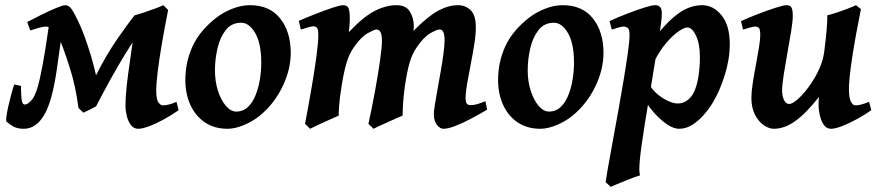

<svg xmlns="http://www.w3.org/2000/svg" viewBox="-20 -477 3398 741"><path d="M35.2 -150.9 61 -145.5Q61 -110.8 63.5 -92.3Q65.9 -73.7 75.7 -73.7Q88.9 -73.7 104.5 -93.8Q120.1 -113.8 132.8 -169.4Q144.5 -221.7 154.3 -283Q164.1 -344.2 173.8 -411.1L228.5 -421.9Q222.2 -370.6 214.6 -317.1Q207 -263.7 199.7 -212.4Q182.1 -86.9 150.6 -33.4Q119.1 20 71.8 20Q46.9 20 31.2 11Q15.6 2 5.4 -7.3Q2.4 -9.8 4.6 -26.9Q6.8 -43.9 12.2 -67.4Q17.6 -90.8 23.7 -113.8Q29.8 -136.7 35.2 -150.9ZM566.9 -415.5Q512.7 -350.1 460.7 -264.4Q408.7 -178.7 350.6 -66.4Q342.8 -62 327.1 -54.2Q311.5 -46.4 301.8 -42L282.7 -60.5Q272.5 -143.1 249 -216.6Q225.6 -290 206.5 -334.5Q195.3 -359.9 180.2 -367.2Q165 -374.5 156.7 -374.5Q147 -374.5 127.4 -368.9Q107.9 -363.3 96.7 -359.4L85 -392.1Q108.4 -404.3 139.2 -419.7Q169.9 -435.1 196.3 -446Q222.7 -457 232.4 -457Q245.6 -457 256.1 -442.1Q266.6 -427.2 281.7 -395Q299.8 -357.9 318.8 -300.3Q337.9 -242.7 350.6 -186.5Q390.6 -265.6 430.9 -324Q471.2 -382.3 498.5 -417ZM464.4 -66.4Q464.4 -104.5 469.2 -147.7Q474.1 -190.9 481.4 -240.2Q492.7 -314.9 495.8 -352.8Q499 -390.6 498.5 -417.5Q511.7 -420.9 535.2 -428.7Q558.6 -436.5 580.3 -444.6Q602.1 -452.6 609.9 -457L628.9 -438.5Q615.2 -369.6 604.7 -308.3Q594.2 -247.1 588.6 -200.4Q583 -153.8 583 -127.9Q583 -92.8 591.6 -81.5Q600.1 -70.3 607.9 -70.3Q620.1 -70.3 633.5 -74Q647 -77.6 661.1 -84L669.4 -51.8Q641.1 -31.7 610.8 -15.4Q580.6 1 554.7 10.5Q528.8 20 513.7 20Q496.1 20 485.4 5.9Q474.6 -8.3 469.5 -28.6Q464.4 -48.8 464.4 -66.4Z M1102.1 -272.9Q1102.1 -208 1069.8 -141.8Q1037.6 -75.7 982.9 -30.8Q957.5 -9.8 922.6 5.1Q887.7 20 858.4 20Q807.6 20 771 -4.6Q734.4 -29.3 714.8 -72Q695.3 -114.7 695.3 -168Q695.3 -237.8 723.4 -298.8Q751.5 -359.9 816.9 -410.2Q842.3 -429.7 877 -443.4Q911.6 -457 944.3 -457Q1021 -457 1061.5 -405.5Q1102.1 -354 1102.1 -272.9ZM988.3 -234.9Q988.3 -309.1 965.1 -349.1Q941.9 -389.2 910.6 -389.2Q873 -389.2 850.8 -360.4Q828.6 -331.5 819.1 -289.3Q809.6 -247.1 809.6 -205.6Q809.6 -162.1 821.5 -125.7Q833.5 -89.4 852.3 -67.9Q871.1 -46.4 891.6 -46.4Q918.5 -46.4 937 -64.2Q955.6 -82 966.8 -110.6Q978 -139.2 983.2 -171.9Q988.3 -204.6 988.3 -234.9Z M1859.9 -53.7Q1830.1 -36.1 1797.9 -19Q1765.6 -2 1737.5 9Q1709.5 20 1691.9 20Q1677.7 20 1666 4.6Q1654.3 -10.7 1654.3 -37.1Q1654.3 -47.4 1658.4 -73.2Q1662.6 -99.1 1668.7 -133.3Q1674.8 -167.5 1681.2 -203.6Q1687.5 -239.7 1691.7 -271Q1695.8 -302.2 1695.8 -321.8Q1695.8 -363.3 1676.8 -363.3Q1666.5 -363.3 1640.9 -348.9Q1615.2 -334.5 1587.4 -293Q1569.8 -267.1 1560.3 -233.4Q1550.8 -199.7 1542.5 -144Q1536.6 -99.6 1535.2 -72.3Q1533.7 -44.9 1533.7 -30.8Q1526.9 -27.8 1511.2 -21Q1495.6 -14.2 1477.3 -5.9Q1459 2.4 1443.4 9.5Q1427.7 16.6 1421.4 20L1401.9 1Q1416.5 -65.4 1428.2 -130.1Q1439.9 -194.8 1447 -245.4Q1454.1 -295.9 1454.1 -319.8Q1454.1 -363.3 1432.6 -363.3Q1425.3 -363.3 1399.4 -349.1Q1373.5 -335 1345.2 -293.9Q1327.6 -268.6 1317.1 -233.4Q1306.6 -198.2 1298.3 -144Q1291 -99.6 1289.1 -72.3Q1287.1 -44.9 1287.1 -30.8Q1280.8 -27.8 1265.1 -21Q1249.5 -14.2 1231.4 -5.9Q1213.4 2.4 1198.2 9.5Q1183.1 16.6 1176.8 20L1157.2 1Q1170.4 -67.9 1182.1 -136Q1193.8 -204.1 1201.2 -259Q1208.5 -314 1208.5 -341.8Q1208.5 -364.3 1203.1 -369.9Q1197.8 -375.5 1189.5 -375.5Q1183.1 -375.5 1168 -371.1Q1152.8 -366.7 1141.1 -362.8L1133.3 -396.5Q1161.1 -408.7 1196.5 -422.6Q1231.9 -436.5 1262.2 -446.8Q1292.5 -457 1304.2 -457Q1319.3 -457 1324.7 -446.3Q1330.1 -435.5 1330.1 -400.9Q1330.1 -393.1 1328.9 -379.4Q1327.6 -365.7 1326.2 -353Q1383.8 -413.6 1427 -435.3Q1470.2 -457 1510.3 -457Q1546.9 -457 1562 -432.1Q1577.1 -407.2 1577.1 -375Q1577.1 -368.7 1575.7 -357.9Q1632.3 -415 1671.6 -436Q1710.9 -457 1747.6 -457Q1776.4 -457 1796.4 -437.7Q1816.4 -418.5 1816.4 -371.1Q1816.4 -343.3 1810.3 -305.2Q1804.2 -267.1 1796.4 -227.3Q1788.6 -187.5 1782.7 -153.3Q1776.9 -119.1 1776.9 -99.1Q1776.9 -82.5 1781.7 -76.9Q1786.6 -71.3 1794.9 -71.3Q1809.1 -71.3 1821.5 -75Q1834 -78.6 1853.5 -86.4Z M2309.1 -272.9Q2309.1 -208 2276.9 -141.8Q2244.6 -75.7 2189.9 -30.8Q2164.6 -9.8 2129.6 5.1Q2094.7 20 2065.4 20Q2014.6 20 1978 -4.6Q1941.4 -29.3 1921.9 -72Q1902.3 -114.7 1902.3 -168Q1902.3 -237.8 1930.4 -298.8Q1958.5 -359.9 2023.9 -410.2Q2049.3 -429.7 2084 -443.4Q2118.7 -457 2151.4 -457Q2228 -457 2268.6 -405.5Q2309.1 -354 2309.1 -272.9ZM2195.3 -234.9Q2195.3 -309.1 2172.1 -349.1Q2148.9 -389.2 2117.7 -389.2Q2080.1 -389.2 2057.9 -360.4Q2035.6 -331.5 2026.1 -289.3Q2016.6 -247.1 2016.6 -205.6Q2016.6 -162.1 2028.6 -125.7Q2040.5 -89.4 2059.3 -67.9Q2078.1 -46.4 2098.6 -46.4Q2125.5 -46.4 2144 -64.2Q2162.6 -82 2173.8 -110.6Q2185.1 -139.2 2190.2 -171.9Q2195.3 -204.6 2195.3 -234.9Z M2796.4 -306.2Q2796.4 -249 2777.1 -187Q2757.8 -125 2731 -81.1Q2716.3 -56.6 2696 -33.4Q2675.8 -10.3 2651.6 4.9Q2627.4 20 2601.1 20Q2574.2 20 2539.1 -8.3Q2503.9 -36.6 2473.1 -82.5L2488.3 -147.5Q2498 -129.9 2516.8 -114Q2535.6 -98.1 2557.1 -87.9Q2578.6 -77.6 2595.7 -77.6Q2616.2 -77.6 2632.6 -89.8Q2648.9 -102.1 2658.2 -121.6Q2670.4 -147.5 2675.8 -183.6Q2681.2 -219.7 2681.2 -256.3Q2681.2 -308.1 2666 -339.6Q2650.9 -371.1 2632.8 -371.1Q2621.1 -371.1 2598.9 -356Q2576.7 -340.8 2551.5 -311.5Q2526.4 -282.2 2505.4 -240.7L2502 -325.7Q2544.9 -380.9 2578.1 -409.2Q2611.3 -437.5 2638.4 -447.3Q2665.5 -457 2689.5 -457Q2732.9 -457 2764.6 -418.2Q2796.4 -379.4 2796.4 -306.2ZM2534.2 -424.8Q2534.2 -403.8 2527.1 -356.4Q2520 -309.1 2505.6 -223.6Q2491.2 -138.2 2469.2 -2.9Q2453.1 97.7 2449.2 142.1Q2445.3 186.5 2450.2 199.7Q2442.9 201.7 2427 207.5Q2411.1 213.4 2392.6 220.9Q2374 228.5 2358.6 234.9Q2343.3 241.2 2336.9 244.1L2317.4 226.1Q2319.8 207.5 2327.4 164.6Q2335 121.6 2345.5 64.5Q2356 7.3 2367.2 -54.7Q2378.4 -116.7 2387.9 -174.6Q2397.5 -232.4 2403.6 -276.9Q2409.7 -321.3 2409.7 -341.8Q2409.7 -364.3 2402.3 -369.4Q2395 -374.5 2386.7 -374.5Q2380.4 -374.5 2364.7 -370.1Q2349.1 -365.7 2341.3 -362.8L2332.5 -395.5Q2361.3 -409.2 2397.9 -423.3Q2434.6 -437.5 2465.3 -447.3Q2496.1 -457 2507.8 -457Q2520 -457 2527.1 -450.4Q2534.2 -443.8 2534.2 -424.8Z M3139.2 -72.8Q3139.2 -86.9 3140.6 -103Q3092.3 -41 3050.3 -10.5Q3008.3 20 2966.3 20Q2948.2 20 2928.2 6.6Q2908.2 -6.8 2894 -33.7Q2879.9 -60.5 2879.9 -100.1Q2879.9 -122.1 2885 -155.3Q2890.1 -188.5 2897 -224.9Q2903.8 -261.2 2908.9 -292.5Q2914.1 -323.7 2914.1 -341.8Q2914.1 -364.3 2908.7 -369.4Q2903.3 -374.5 2894.5 -374.5Q2888.2 -374.5 2872.6 -370.1Q2856.9 -365.7 2847.7 -362.8L2839.8 -395.5Q2867.7 -408.2 2904.3 -422.4Q2940.9 -436.5 2972.4 -446.8Q3003.9 -457 3015.6 -457Q3029.8 -457 3034.7 -447.8Q3039.6 -438.5 3039.6 -416Q3039.6 -394.5 3033.2 -355.5Q3026.9 -316.4 3018.8 -272Q3010.7 -227.5 3004.6 -188.5Q2998.5 -149.4 2998.5 -127.9Q2998.5 -106 3005.9 -90.8Q3013.2 -75.7 3025.9 -75.7Q3037.6 -75.7 3058.1 -93.5Q3078.6 -111.3 3100.6 -140.9Q3122.6 -170.4 3139.6 -206.3Q3156.7 -242.2 3161.1 -278.3Q3168 -332 3170.7 -366Q3173.3 -399.9 3172.9 -418Q3184.6 -420.4 3207.8 -428Q3231 -435.5 3252.9 -444.1Q3274.9 -452.6 3283.2 -457L3302.7 -441.9Q3281.7 -338.9 3269 -255.4Q3256.3 -171.9 3256.3 -133.3Q3256.3 -99.6 3263.9 -85Q3271.5 -70.3 3281.2 -70.3Q3301.3 -70.3 3334 -84L3342.8 -51.8Q3320.3 -35.6 3290.3 -19Q3260.3 -2.4 3232.2 8.8Q3204.1 20 3187 20Q3169.9 20 3159.4 4.9Q3148.9 -10.3 3144 -32Q3139.2 -53.7 3139.2 -72.8Z"/></svg>

Font: Gentium Plus
Style: Bold Italic
Weight: 700
Italic angle: -8°
Designer: Victor Gaultney, Annie Olsen, Iska Routamaa, Becca Hirsbrunner
Foundry: SIL International
Version: Version 6.101